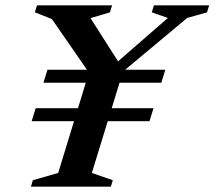

<svg xmlns="http://www.w3.org/2000/svg" viewBox="-20 -696 800 716"><path d="M173.5 -625 110 -650 118 -676H398L390 -650L317.5 -628.5L432.5 -448L405 -454L606 -629L546 -650L554 -676H760L752 -650L678 -629L438.5 -429L322.5 -51L400.5 -24L393.5 0H95.5L102.5 -24L197 -51L311.5 -425.5ZM552.5 -292.5 537.5 -244H98L113 -292.5ZM596.5 -436 581.5 -387.5H142L157 -436Z"/></svg>

Font: Newsreader 16pt 16pt SemiBold
Style: Italic
Weight: 600
Italic angle: -17°
Version: Version 1.003